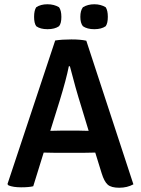

<svg xmlns="http://www.w3.org/2000/svg" viewBox="-20 -873 662 901"><path d="M427 -157 375 -156H236L185 -157L136 1Q116 6 79 6Q42 6 20 -3L15 -9L239 -683Q272 -688 315 -688Q358 -688 385 -682L606 -8Q577 8 539.5 8Q502 8 485.5 -6.5Q469 -21 457 -60ZM216 -259 263 -260H352Q355 -260 371.5 -259.5Q388 -259 396 -259L362 -371Q334 -460 308 -562H303Q291 -501 260 -400ZM369 -839Q392 -853 422.5 -853Q453 -853 476 -839Q486 -824 486 -794Q486 -764 476 -750Q456 -736 422.5 -736Q389 -736 369 -750Q357 -765 357 -794Q357 -823 369 -839ZM150 -839Q171 -853 202.5 -853Q234 -853 257 -839Q268 -824 268 -793.5Q268 -763 257 -750Q237 -736 203 -736Q169 -736 150 -750Q140 -764 140 -794Q140 -824 150 -839Z"/></svg>

Font: Signika Negative
Style: Semibold
Weight: 600
Designer: Anna Giedrys
Foundry: Anna Giedrys
Version: Version 1.001